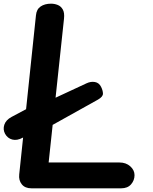

<svg xmlns="http://www.w3.org/2000/svg" viewBox="-45 -1024 831 1044"><path d="M-17.5 -296.5Q-30 -320 -21.5 -345.8Q-13 -371.5 17.5 -388L127.5 -446.5L224.5 -477.5L425.5 -571Q449 -582 471.2 -578Q493.5 -574 504.5 -552Q514.5 -532 514.8 -515Q515 -498 488 -482.5L196.5 -320L107 -290.5L78 -275Q47.5 -258.5 21.8 -265.2Q-4 -272 -17.5 -296.5ZM126 0Q91 0 73.5 -21.8Q56 -43.5 59.5 -75.5L150.5 -940.5Q153.5 -973.5 176 -988.8Q198.5 -1004 232.5 -1004Q251.5 -1004 269 -997Q286.5 -990 296.5 -972.2Q306.5 -954.5 303 -922L219.5 -140.5H604.5Q640 -140.5 663.2 -119.8Q686.5 -99 686.5 -71.5Q686.5 -43.5 667.8 -21.8Q649 0 613.5 0Z"/></svg>

Font: Edu SA Hand
Style: Bold
Weight: 700
Designer: Tina and Corey Anderson, Eben Sorkin, Mirko Velimirovic
Foundry: Google for Education
Version: Version 2.000